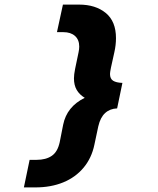

<svg xmlns="http://www.w3.org/2000/svg" viewBox="-20 -718 690 836"><path d="M84 98 109 -22H139Q180 -22 205.5 -39.5Q231 -57 240 -99L255 -175Q271 -254 349 -292Q326 -306 314 -326.5Q302 -347 302 -377Q302 -393 307 -418L322 -490Q325 -504 325 -515Q325 -545 306.5 -561.5Q288 -578 256 -578H228L254 -698H324Q396 -698 440.5 -661.5Q485 -625 485 -552Q485 -522 478 -491L463 -423Q459 -403 459 -396Q459 -375 472.5 -366.5Q486 -358 513 -357L490 -246Q459 -245 438 -226Q417 -207 408 -168L391 -88Q379 -30 344 12Q309 54 255.5 76Q202 98 134 98Z"/></svg>

Font: Azeret Mono
Style: Bold Italic
Weight: 700
Italic angle: -12°
Designer: Martin Vácha
Foundry: Displaay
Version: Version 1.000; Glyphs 3.0.3, build 3074